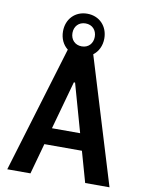

<svg xmlns="http://www.w3.org/2000/svg" viewBox="-100 -1010 820 1080"><g transform="rotate(10 310.0 -470.0)"><path d="M602 0 382 -721C410.5 -742.5 428 -777.5 428 -819C428 -889 379.5 -940 310 -940C240.5 -940 192 -889 192 -819C192 -778 208.5 -743.5 236.5 -722L18 0H150.5L199 -175.5H413.5L463 0ZM310 -753.5C271 -753.5 246 -781.5 246 -819C246 -856.5 271 -884.5 310 -884.5C349 -884.5 373.5 -856.5 373.5 -819C373.5 -781.5 349 -753.5 310 -753.5ZM225.5 -271 302 -546.5H309L386.5 -271Z"/></g></svg>

Font: Monaspace Neon SemiBold
Style: Regular
Weight: 600
Designer: Riley Cran & the Lettermatic Team
Foundry: Lettermatic
Version: Version 1.200 (Monaspace Neon)